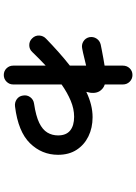

<svg xmlns="http://www.w3.org/2000/svg" viewBox="131 -776 737 1040"><g transform="rotate(90 500.0 -255.5)"><path d="M386 93Q364 93 349.5 78Q335 63 335 42V-134Q317 -117 298.5 -99Q280 -81 261 -61Q246 -45 224 -45Q202 -45 187 -61Q171 -77 172 -99Q173 -121 189 -136Q224 -170 261 -203Q298 -236 335 -265V-353Q321 -350 301.5 -345Q282 -340 266 -336.5Q250 -333 244 -332Q222 -327 204 -338Q186 -349 181 -370Q177 -392 188.5 -409.5Q200 -427 221 -432Q226 -433 248.5 -437.5Q271 -442 296.5 -446.5Q322 -451 335 -453V-552Q335 -574 349.5 -589Q364 -604 386 -604Q407 -604 422 -589Q437 -574 437 -552V-454Q460 -447 474 -425Q490 -397 477 -354Q548 -388 614 -388Q672 -388 718 -365.5Q764 -343 791 -301.5Q818 -260 818 -201Q818 -113 755.5 -49Q693 15 557 32Q535 35 517.5 23Q500 11 497 -11Q493 -33 506 -50.5Q519 -68 541 -71Q608 -81 645 -99Q682 -117 697.5 -143Q713 -169 713 -201Q713 -245 686.5 -266.5Q660 -288 612 -288Q569 -288 525 -269.5Q481 -251 437 -220V42Q437 63 422 78Q407 93 386 93Z"/></g></svg>

Font: Zen Maru Gothic
Style: Bold
Weight: 700
Designer: Yoshimichi Ohira
Foundry: Positype
Version: Version 1.001